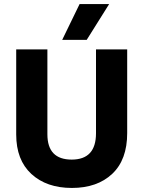

<svg xmlns="http://www.w3.org/2000/svg" viewBox="-20 -918 708 948"><path d="M408 -721H287L373 -898H519ZM608 -261Q608 -129 534 -59.5Q460 10 335 10Q210 10 135 -59Q60 -128 60 -254V-674H214V-255Q214 -130 334 -130Q454 -130 454 -260V-674H608Z"/></svg>

Font: Hind Mysuru
Style: Bold
Weight: 700
Designer: Manushi Parikh, Hitesh Malaviya
Foundry: Indian Type Foundry
Version: Version 0.703;PS 1.0;hotconv 1.0.86;makeotf.lib2.5.63406